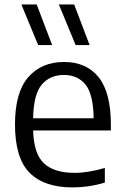

<svg xmlns="http://www.w3.org/2000/svg" viewBox="-20 -828 555 858"><path d="M304 9.5Q177 9.5 112 -56.2Q47 -122 47 -271.5Q47 -414.5 106 -482.8Q165 -551 266.5 -551Q366 -551 420.8 -482.8Q475.5 -414.5 475.5 -269.5V-245H128Q131 -140.5 176.5 -98Q222 -55.5 313.5 -55.5Q372.5 -55.5 448.5 -77.5V-12Q409.5 -0.5 374.2 4.5Q339 9.5 304 9.5ZM265.5 -493Q203.5 -493 166.8 -450Q130 -407 128 -299.5H398.5Q397 -406.5 362.2 -449.8Q327.5 -493 265.5 -493ZM318 -626.5 243 -808H311.5L380.5 -626.5ZM150.5 -626.5 75.5 -808H144L213 -626.5Z"/></svg>

Font: Encode Sans
Style: Regular
Weight: 400
Designer: Multiple Designers
Foundry: Impallari Type
Version: Version 3.002; ttfautohint (v1.8.3) -l 8 -r 50 -G 200 -x 14 